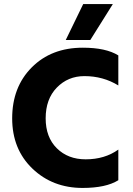

<svg xmlns="http://www.w3.org/2000/svg" viewBox="-20 -918 653 946"><path d="M563 -30Q502 8 387 8Q239 8 139.5 -87.5Q40 -183 40 -335Q40 -489 136.5 -586Q233 -683 388 -683Q502 -683 563 -645V-497Q488 -543 396 -543Q315 -543 260 -486.5Q205 -430 205 -335Q205 -242 260 -187.5Q315 -133 402 -133Q496 -133 563 -181ZM425 -721H304L390 -898H536Z"/></svg>

Font: Hind Siliguri
Style: Bold
Weight: 700
Designer: Jyotish Sonowal
Foundry: Indian Type Foundry
Version: Version 1.001;PS 1.0;hotconv 1.0.86;makeotf.lib2.5.63406; tt